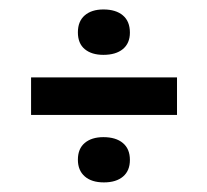

<svg xmlns="http://www.w3.org/2000/svg" viewBox="-20 -511 438 406"><path d="M45.7 -268V-347.3H354.3V-268ZM198.6 -395Q173.7 -395 159.2 -407.1Q144.7 -419.1 144.7 -442.6Q144.7 -466 159.2 -478.5Q173.7 -491 198.6 -491Q225 -491 239.8 -478.5Q254.7 -466 254.7 -442Q254.7 -419.5 239.8 -407.2Q225 -395 198.6 -395ZM199.7 -125.3Q173.7 -125.3 159.2 -138Q144.7 -150.7 144.7 -173.3Q144.7 -196.5 159.2 -208.7Q173.7 -221 198.6 -221Q225 -221 239.8 -208.6Q254.7 -196.2 254.7 -172.8Q254.7 -150 240.2 -137.7Q225.7 -125.3 199.7 -125.3Z"/></svg>

Font: Bricolage Grotesque 96pt ExtraBold SemiCondensed
Style: Regular
Weight: 800
Width: 4
Version: Version 1.001;gftools[0.9.33.dev8+g029e19f]